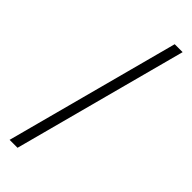

<svg xmlns="http://www.w3.org/2000/svg" viewBox="-274 -769 856 856"><g transform="rotate(45 154.5 -341.0)"><path d="M239 -752H289L70 70H20Z"/></g></svg>

Font: Bellota Text Light
Style: Regular
Weight: 300
Designer: Kemie Guaida
Foundry: Kemie Guaida
Version: Version 4.001